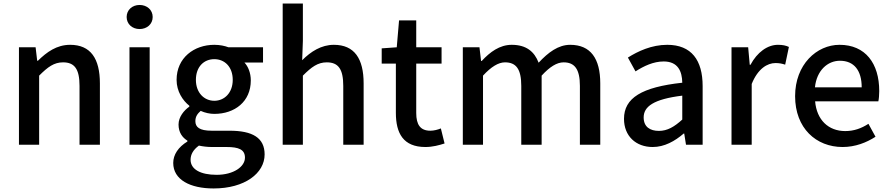

<svg xmlns="http://www.w3.org/2000/svg" viewBox="-20 -817 5026 1084"><path d="M87 -550V0H201V-390C250 -439 285 -465 336 -465C401 -465 429 -427 429 -332V0H544V-346C544 -486 492 -564 376 -564C300 -564 244 -523 194 -474H190L181 -550Z M711 0H825V-550H711ZM768 -653C810 -653 842 -681 842 -721C842 -761 810 -789 768 -789C727 -789 695 -761 695 -721C695 -681 727 -653 768 -653Z M1186 247C1362 247 1474 161 1474 55C1474 -39 1406 -79 1276 -79H1175C1105 -79 1083 -100 1083 -133C1083 -159 1095 -175 1113 -191C1137 -180 1165 -174 1190 -174C1305 -174 1396 -243 1396 -363C1396 -405 1381 -442 1360 -464H1465V-550H1270C1249 -558 1221 -564 1190 -564C1076 -564 977 -491 977 -366C977 -301 1012 -249 1049 -220V-215C1019 -194 988 -157 988 -114C988 -69 1010 -40 1038 -23V-18C987 13 958 56 958 103C958 198 1054 247 1186 247ZM1190 -248C1133 -248 1086 -293 1086 -366C1086 -441 1132 -483 1190 -483C1248 -483 1294 -440 1294 -366C1294 -293 1247 -248 1190 -248ZM1203 170C1112 170 1056 139 1056 85C1056 56 1070 29 1103 5C1126 10 1151 13 1177 13H1260C1327 13 1363 27 1363 73C1363 124 1299 170 1203 170Z M1576 0H1690V-390C1739 -439 1774 -465 1825 -465C1890 -465 1918 -427 1918 -332V0H2033V-346C2033 -486 1981 -564 1865 -564C1794 -564 1735 -526 1686 -477L1690 -586V-797H1576Z M2135 -458H2215V-180C2215 -64 2257 13 2382 13C2422 13 2459 3 2490 -7L2469 -92C2453 -85 2429 -79 2410 -79C2353 -79 2330 -113 2330 -179V-458H2473V-550H2330V-702H2233L2220 -550L2135 -544Z M2593 -550V0H2707V-390C2753 -440 2794 -465 2831 -465C2894 -465 2923 -427 2923 -332V0H3038V-390C3084 -440 3124 -465 3162 -465C3224 -465 3254 -427 3254 -332V0H3369V-346C3369 -486 3315 -564 3199 -564C3132 -564 3075 -521 3021 -463C2997 -526 2951 -564 2869 -564C2801 -564 2746 -523 2700 -473H2696L2687 -550Z M3665 13C3731 13 3790 -20 3840 -63H3843L3853 0H3947V-331C3947 -477 3884 -564 3747 -564C3659 -564 3582 -528 3525 -492L3568 -414C3615 -444 3669 -470 3727 -470C3808 -470 3831 -414 3832 -350C3603 -325 3503 -264 3503 -146C3503 -49 3570 13 3665 13ZM3700 -78C3651 -78 3614 -100 3614 -154C3614 -215 3669 -257 3832 -277V-142C3787 -101 3748 -78 3700 -78Z M4110 0H4224V-343C4259 -430 4313 -461 4358 -461C4380 -461 4394 -458 4413 -452L4434 -552C4417 -560 4399 -564 4372 -564C4313 -564 4255 -522 4217 -451H4213L4204 -550H4110Z M4737 13C4809 13 4872 -12 4923 -45L4883 -118C4843 -92 4801 -77 4752 -77C4657 -77 4591 -140 4582 -245H4939C4942 -258 4944 -281 4944 -303C4944 -459 4866 -564 4720 -564C4591 -564 4469 -453 4469 -274C4469 -93 4588 13 4737 13ZM4581 -324C4591 -420 4653 -474 4722 -474C4802 -474 4845 -419 4845 -324Z"/></svg>

Font: Kinto Sans Med
Style: Regular
Weight: 500
Designer: Authors: Ryoko NISHIZUKA  (kana & ideographs); Paul D. Hunt (Latin, Greek & Cyrillic); Wenlong ZHANG  (bopomofo); Sandol
Foundry: Adobe Systems Incorporated, ookami Inc.
Version: Version 0.001